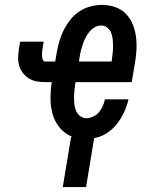

<svg xmlns="http://www.w3.org/2000/svg" viewBox="-20 -558 640 783"><path d="M236 205 270 0H276Q246 -11 225 -35.5Q204 -60 195 -91Q186 -122 186 -155.5Q186 -189 191 -223H165Q147 -223 130 -226Q113 -229 99 -237.5Q85 -246 74.5 -259Q64 -272 59 -288Q54 -304 54 -321.5Q54 -339 57 -357L62 -388H158L153 -357Q152 -350 151.5 -342.5Q151 -335 151.5 -328Q152 -321 155 -314Q158 -307 165 -307H205L211 -341Q215 -365 221.5 -388Q228 -411 239 -433.5Q250 -456 266 -476.5Q282 -497 303 -511Q324 -525 348 -531.5Q372 -538 396 -538Q423 -538 448.5 -529.5Q474 -521 492.5 -502.5Q511 -484 521 -459.5Q531 -435 534.5 -408.5Q538 -382 536.5 -354.5Q535 -327 530 -299L517 -223H288L287 -217Q285 -203 283.5 -188.5Q282 -174 282 -159.5Q282 -145 283.5 -131.5Q285 -118 290.5 -105.5Q296 -93 307 -84.5Q318 -76 332 -76Q346 -76 360 -82.5Q374 -89 383.5 -100.5Q393 -112 399 -125.5Q405 -139 408 -153H504Q498 -127 486.5 -101.5Q475 -76 457.5 -53.5Q440 -31 415.5 -15Q391 1 364 5L331 205ZM302 -307H435L436 -313Q438 -327 439.5 -341Q441 -355 441 -369.5Q441 -384 439.5 -398Q438 -412 433 -424.5Q428 -437 417.5 -445.5Q407 -454 393 -454Q379 -454 366.5 -447Q354 -440 345 -429Q336 -418 329.5 -405.5Q323 -393 318.5 -380Q314 -367 310.5 -354Q307 -341 305 -327Z"/></svg>

Font: Iosevka Curly MdExObl
Style: Regular
Weight: 500
Width: 7
Italic angle: -9°
Monospace: yes
Designer: Belleve Invis
Foundry: Belleve Invis
Version: Version 11.1.0; ttfautohint (v1.8.3)